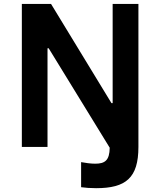

<svg xmlns="http://www.w3.org/2000/svg" viewBox="-20 -750 818 980"><path d="M686.5 0V-730H555V-223.5H549L240.5 -730H91.5V0H222.5V-503.5H228.5L540 4C539 69 515.5 85.5 466 85.5C441.5 85.5 416.5 81.5 394 77.5V205.5C416 208.5 441 210.5 470.5 210.5C622.5 210.5 686.5 158 686.5 0Z"/></svg>

Font: Monaspace Neon Wide
Style: Bold
Weight: 700
Width: 7
Designer: Riley Cran & the Lettermatic Team
Foundry: Lettermatic
Version: Version 1.000 (Monaspace Neon)